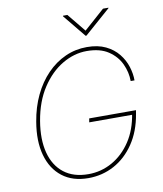

<svg xmlns="http://www.w3.org/2000/svg" viewBox="-100 -1019 939 1109"><g transform="rotate(-10 369.5 -464.5)"><path d="M328.6 9.8Q236.3 9.8 175.8 -37.1Q115.2 -84 91.8 -168Q68.4 -252 87.4 -363.3Q101.1 -446.8 134 -515.6Q167 -584.5 215.1 -634Q263.2 -683.6 322.8 -710.4Q382.3 -737.3 449.7 -737.3Q514.2 -737.3 559.6 -715.3Q605 -693.4 633.5 -657.7Q662.1 -622.1 675 -580.6Q688 -539.1 688 -500H665.5Q665.5 -551.3 642.8 -600.6Q620.1 -649.9 571.5 -682.4Q522.9 -714.8 444.8 -714.8Q371.1 -714.8 301.5 -673.8Q231.9 -632.8 180.4 -554.4Q128.9 -476.1 109.9 -363.3Q92.3 -257.8 112.8 -179Q133.3 -100.1 189.2 -56.4Q245.1 -12.7 332.5 -12.7Q407.7 -12.7 472.7 -49.3Q537.6 -85.9 582.3 -153.6Q627 -221.2 641.1 -315.4L649.9 -306.6H388.2L392.1 -329.1H666.5L662.6 -306.6Q646 -207.5 597.9 -136.5Q549.8 -65.4 480.2 -27.8Q410.6 9.8 328.6 9.8ZM371.6 -939.5 459.5 -832 580.6 -939.5H612.8L611.8 -936.5L459.5 -802.7H454.6L345.2 -936.5L346.2 -939.5Z"/></g></svg>

Font: Inter Tight Thin
Style: Italic
Weight: 250
Italic angle: -9.39999°
Designer: Rasmus Andersson
Foundry: rsms
Version: Version 3.004